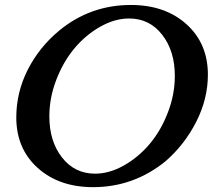

<svg xmlns="http://www.w3.org/2000/svg" viewBox="-20 -755 861 777"><path d="M509.8 -734.9Q647.9 -734.9 734.6 -657Q821.3 -579.1 821.3 -452.6Q821.3 -355 774.2 -262.2Q727.1 -169.4 648.9 -101.6Q520 2.4 356.9 2.4Q219.2 2.4 132.6 -75.4Q45.9 -153.3 45.9 -279.8Q45.9 -380.9 92 -472.2Q138.2 -563.5 219.2 -630.9Q345.2 -734.9 509.8 -734.9ZM502.4 -680.2Q444.8 -680.2 386.2 -647.2Q327.6 -614.3 282.2 -560.5Q236.8 -506.8 208.3 -433.3Q179.7 -359.9 179.7 -284.2Q179.7 -183.1 231 -117.7Q282.2 -52.2 364.7 -52.2Q422.4 -52.2 481 -85.2Q539.6 -118.2 585 -171.6Q630.4 -225.1 658.9 -298.6Q687.5 -372.1 687.5 -447.8Q687.5 -548.8 636.2 -614.5Q585 -680.2 502.4 -680.2Z"/></svg>

Font: Flanker
Style: Bold Italic
Weight: 700
Italic angle: -12°
Designer: Flanker
Version: Version 2.000